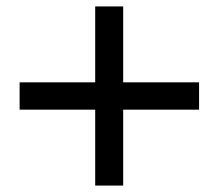

<svg xmlns="http://www.w3.org/2000/svg" viewBox="-20 -636 680 597"><path d="M363 -59H276V-295H41V-380H276V-616H363V-380H599V-295H363Z"/></svg>

Font: Open Sauce One Medium
Style: Regular
Weight: 500
Designer: Alfredo Marco Pradil
Foundry: Creative Sauce Fz LLC
Version: Version 1.477